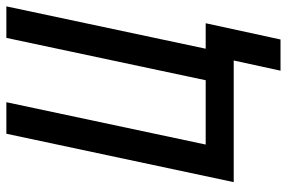

<svg xmlns="http://www.w3.org/2000/svg" viewBox="-169 -585 901 603"><g transform="rotate(-90 281.5 -283.5)"><path d="M361 147 393 0H11L163 -714H262L129 -88H331L464 -714H563L430 -88H510L459 147Z"/></g></svg>

Font: Noto Sans Condensed Medium
Style: Italic
Weight: 500
Width: 3
Italic angle: -12°
Designer: Monotype Design Team
Foundry: Monotype Imaging Inc.
Version: Version 2.013; ttfautohint (v1.8.4.7-5d5b)